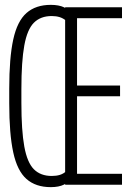

<svg xmlns="http://www.w3.org/2000/svg" viewBox="-20 -760 540 790"><path d="M189 10Q127 10 89 -23.5Q51 -57 34.5 -133Q18 -209 18 -335V-395Q18 -522 34.5 -597.5Q51 -673 89 -706.5Q127 -740 189 -740Q222 -740 243.5 -730Q265 -720 282 -695L253 -674Q240 -685 225.5 -689.5Q211 -694 193 -694Q147 -694 119.5 -666.5Q92 -639 80 -573Q68 -507 68 -393V-337Q68 -223 80 -157Q92 -91 119.5 -63.5Q147 -36 193 -36Q212 -36 226.5 -40.5Q241 -45 253 -56L282 -35Q265 -11 243.5 -0.5Q222 10 189 10ZM248 0V-730H482V-685H297V-408H474V-364H297V-45H482V0Z"/></svg>

Font: M PLUS 1 Code Light
Style: Regular
Weight: 300
Designer: Coji Morishita
Foundry: UNDERFOREST DESIGN
Version: Version 1.002